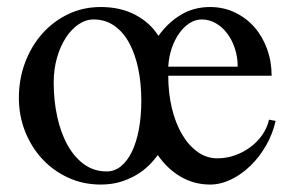

<svg xmlns="http://www.w3.org/2000/svg" viewBox="-20 -504 821 536"><path d="M643.6 -317.9Q643.6 -344.7 635.7 -368.7Q627.9 -392.6 614.3 -410.6Q600.6 -428.7 582.3 -439.2Q564 -449.7 543 -449.7Q525.4 -449.7 509 -439.2Q492.7 -428.7 480 -410.6Q467.3 -392.6 459.2 -368.7Q451.2 -344.7 449.7 -317.9ZM277.8 -25.4Q299.8 -25.4 317.6 -39.8Q335.4 -54.2 348.1 -80.3Q360.8 -106.4 367.7 -142.8Q374.5 -179.2 374.5 -223.1Q374.5 -270.5 366 -311.8Q357.4 -353 340.8 -383.8Q324.2 -414.6 299.1 -432.1Q273.9 -449.7 241.2 -449.7Q219.2 -449.7 199 -435.8Q178.7 -421.9 163.3 -397.9Q147.9 -374 138.9 -342Q129.9 -310.1 129.9 -273.9Q129.9 -222.7 139.9 -177.5Q149.9 -132.3 168.9 -98.4Q188 -64.5 215.3 -44.9Q242.7 -25.4 277.8 -25.4ZM566.4 11.2Q522 11.2 484.4 -10.7Q446.8 -32.7 420.4 -71.3Q410.2 -56.6 395.3 -42Q380.4 -27.3 360.6 -15.6Q340.8 -3.9 316.2 3.7Q291.5 11.2 261.2 11.2Q211.9 11.2 170.2 -8.1Q128.4 -27.3 97.9 -60.3Q67.4 -93.3 50 -137.2Q32.7 -181.2 32.7 -230.5Q32.7 -283.2 50 -329.3Q67.4 -375.5 97.9 -409.9Q128.4 -444.3 170.2 -464.4Q211.9 -484.4 261.2 -484.4Q316.4 -484.4 357.7 -462.6Q398.9 -440.9 422.4 -403.8Q448.7 -440.9 484.9 -462.6Q521 -484.4 566.4 -484.4Q604 -484.4 635.7 -469.2Q667.5 -454.1 690.2 -428.2Q712.9 -402.3 725.6 -367.2Q738.3 -332 738.3 -292.5H449.7Q449.7 -244.6 459.7 -202.6Q469.7 -160.6 488 -129.4Q506.3 -98.1 531.5 -80.1Q556.6 -62 586.9 -62Q611.8 -62 635.5 -70.3Q659.2 -78.6 679 -93.3Q698.7 -107.9 712.4 -127.7Q726.1 -147.5 731 -169.9L749.5 -166.5Q741.2 -129.9 722.7 -97.7Q704.1 -65.4 679.2 -41.3Q654.3 -17.1 625 -2.9Q595.7 11.2 566.4 11.2Z"/></svg>

Font: Khmer Busra Bunong
Style: Regular
Weight: 400
Designer: D. Kanjahn
Version: Version 7.100; 2014